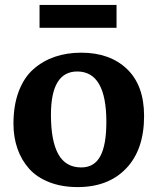

<svg xmlns="http://www.w3.org/2000/svg" viewBox="-20 -739 634 773"><path d="M139.2 -627V-719.2H449.2V-627ZM293 14.2Q228.5 14.2 178.5 -5.4Q128.4 -24.9 97.4 -59.6Q66.4 -94.2 50.3 -140.4Q34.2 -186.5 34.2 -241.2Q34.2 -314.9 55.4 -371.1Q76.7 -427.2 114.7 -460.7Q152.8 -494.1 201.2 -510.5Q249.5 -526.9 307.1 -526.9Q422.4 -526.9 491.2 -461.2Q560.1 -395.5 560.1 -272Q560.1 -136.7 488.3 -61.3Q416.5 14.2 293 14.2ZM307.1 -64.9Q359.4 -64.9 383.8 -110.1Q408.2 -155.3 408.2 -248Q408.2 -451.2 291 -451.2Q185.1 -451.2 185.1 -276.9Q185.1 -171.4 214.8 -118.2Q244.6 -64.9 307.1 -64.9Z"/></svg>

Font: Literata Book
Style: Bold
Weight: 700
Designer: Latin by Veronika Burian and Jose Scaglione. Greek by Irene Vlachou. Cyrillic by Vera Evstafieva
Foundry: TypeTogether
Version: Version 2.003;PS 002.003;hotconv 1.0.88;makeotf.lib2.5.64775